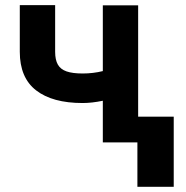

<svg xmlns="http://www.w3.org/2000/svg" viewBox="-20 -551 719 743"><path d="M514.6 -99.6H652.3V171.9H511.7V0H377.9V-161.1Q335.4 -152.3 299.8 -152.3Q183.1 -152.3 119.9 -201.2Q56.6 -250 56.6 -350.6V-531.2H193.4V-350.6Q193.4 -319.3 203.9 -301Q214.4 -282.7 237.5 -274.7Q260.7 -266.6 299.8 -266.6Q340.3 -266.6 377.9 -275.9V-530.3H514.6Z"/></svg>

Font: Pretendard GOV
Style: Bold
Weight: 700
Designer: Base glyphs from Inter by Rasmus Andersson; Hangeul glyphs from Noto Sans CJK(Source Han Sans) by Jang Soo-young and Kan
Foundry: Kil Hyung-jin
Version: Version 1.309